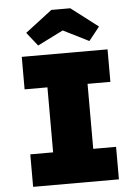

<svg xmlns="http://www.w3.org/2000/svg" viewBox="-61 -984 735 1030"><g transform="rotate(-5 306.0 -468.5)"><path d="M75 0V-175H198V-525H75V-700H537V-525H414V-175H537V0ZM168 -753 110 -826 255 -937H357L502 -826L444 -753L306 -822Z"/></g></svg>

Font: Lexend Black
Style: Regular
Weight: 900
Designer: Bonnie Shaver-Troup, Thomas Jockin
Foundry: Lexend
Version: Version 1.007; ttfautohint (v1.8.3)